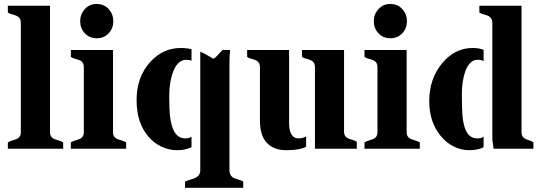

<svg xmlns="http://www.w3.org/2000/svg" viewBox="-20 -739 2687 954"><path d="M228.5 -82Q228.5 -56.6 252 -47.4Q261.7 -43.5 272.9 -40.5Q284.2 -37.6 293.9 -31.2V0H19V-31.2Q28.3 -37.6 39.6 -40.5Q50.8 -43.5 60.5 -47.4Q83.5 -56.6 83.5 -82V-625.5Q83.5 -651.4 60.5 -661.1Q50.8 -665 39.6 -667.7Q28.3 -670.4 19 -676.8V-710.4H228.5Z M541.5 -82Q541.5 -56.6 564.9 -47.4Q574.7 -43.5 585.9 -40.5Q597.2 -37.6 606.9 -31.2V0H332V-31.2Q341.3 -37.6 352.5 -40.5Q363.8 -43.5 373.5 -47.4Q396.5 -56.6 396.5 -82V-405.8Q396.5 -432.1 373.5 -440.4Q363.8 -444.3 352.5 -447Q341.3 -449.7 332 -456.5V-490.7H541.5ZM460.4 -548.8Q441.9 -548.8 426.8 -555.7Q411.6 -562.5 400.9 -574.2Q378.4 -598.6 378.4 -633.8Q378.4 -668 400.9 -693.4Q424.3 -719.2 460.4 -719.2Q497.1 -719.2 520.5 -693.4Q543 -668 543 -633.8Q543 -598.6 520.5 -574.2Q497.1 -548.8 460.4 -548.8Z M931.6 -60.1V-7.8Q901.4 7.3 860.4 7.3Q819.3 7.3 781.5 -10.7Q743.7 -28.8 716.3 -61.5Q658.7 -129.9 658.7 -240.7Q658.7 -356 725.6 -430.2Q789.6 -500.5 877.4 -500.5Q906.7 -500.5 931.6 -494.6V-437Q922.9 -441.9 903.8 -441.9Q884.8 -441.9 868.7 -427.5Q852.5 -413.1 841.8 -386.7Q820.8 -333.5 820.8 -261.5Q820.8 -189.5 825.9 -153.3Q831.1 -117.2 841.3 -94.5Q851.6 -71.8 866.5 -61.5Q881.3 -51.3 900.9 -51.3Q920.4 -51.3 931.6 -60.1ZM1123.5 -490.7Q1120.1 -465.8 1120.1 -420.9V106.4Q1120.1 135.7 1143.6 146Q1153.8 150.4 1165.8 153.6Q1177.7 156.7 1188.5 163.1V194.3H899.4V163.1Q913.1 157.2 926.8 153.3Q940.4 149.4 951.2 144.5Q975.1 132.8 975.1 106.4V-481.9Q997.1 -472.7 1012.7 -463.1Q1028.3 -453.6 1039.6 -447.3Q1048.3 -450.7 1059.1 -461.9L1076.2 -480.5Q1082 -486.8 1086.4 -490.7Z M1501 -9.8Q1468.8 7.3 1404.3 7.3Q1339.8 7.3 1305.7 -29.3Q1271.5 -65.9 1271.5 -140.6V-405.8Q1271.5 -431.6 1248 -440.9Q1238.3 -444.8 1227.3 -447.3Q1216.3 -449.7 1208 -456.5V-490.7H1416.5V-127.4Q1416.5 -90.3 1428.5 -70.8Q1440.4 -51.3 1462.9 -51.3Q1485.4 -51.3 1501 -61.5ZM1544.9 -405.8Q1544.9 -431.6 1521.5 -440.9Q1511.7 -444.8 1500.7 -447.5Q1489.7 -450.2 1480.5 -456.5V-490.7H1689.5V-84Q1689.5 -59.1 1712.9 -49.8Q1722.7 -45.9 1733.6 -43.2Q1744.6 -40.5 1752.9 -34.2V0H1544.9Z M2000.5 -82Q2000.5 -56.6 2023.9 -47.4Q2033.7 -43.5 2044.9 -40.5Q2056.2 -37.6 2065.9 -31.2V0H1791V-31.2Q1800.3 -37.6 1811.5 -40.5Q1822.8 -43.5 1832.5 -47.4Q1855.5 -56.6 1855.5 -82V-405.8Q1855.5 -432.1 1832.5 -440.4Q1822.8 -444.3 1811.5 -447Q1800.3 -449.7 1791 -456.5V-490.7H2000.5ZM1919.4 -548.8Q1900.9 -548.8 1885.7 -555.7Q1870.6 -562.5 1859.9 -574.2Q1837.4 -598.6 1837.4 -633.8Q1837.4 -668 1859.9 -693.4Q1883.3 -719.2 1919.4 -719.2Q1956.1 -719.2 1979.5 -693.4Q2002 -668 2002 -633.8Q2002 -598.6 1979.5 -574.2Q1956.1 -548.8 1919.4 -548.8Z M2426.3 -45.9V-625.5Q2426.3 -651.4 2403.3 -661.1Q2393.6 -665 2382.3 -667.7Q2371.1 -670.4 2361.8 -676.8V-710.4H2571.3V-82Q2571.3 -56.6 2593.8 -47.4Q2603 -43.5 2613 -40.5Q2623 -37.6 2630.4 -31.2V0H2432.6ZM2382.8 -7.3Q2353.5 7.3 2312 7.3Q2270.5 7.3 2232.9 -12Q2195.3 -31.2 2168.9 -64.5Q2112.8 -133.3 2112.8 -236.3Q2112.8 -347.7 2177.7 -425.8Q2240.7 -500.5 2327.6 -500.5Q2361.3 -500.5 2382.8 -491.2V-435.5Q2372.6 -441.9 2352.3 -441.9Q2332 -441.9 2316.7 -426.3Q2301.3 -410.6 2292 -384.8Q2274.9 -336.4 2274.9 -272.5Q2274.9 -208.5 2277.3 -171.9Q2279.8 -135.3 2288.1 -108.4Q2305.2 -51.3 2351.6 -51.3Q2373 -51.3 2382.8 -60.1Z"/></svg>

Font: Stardos Stencil
Style: Bold
Weight: 700
Designer: vernon adams
Foundry: vernon adams
Version: Version 1.000